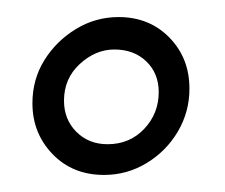

<svg xmlns="http://www.w3.org/2000/svg" viewBox="-20 -675 264 225"><path d="M102 -470Q65 -470 41.5 -494.5Q18 -519 18 -554Q18 -582 32 -604.5Q46 -627 69 -641Q92 -655 119 -655Q155 -655 178.5 -631Q202 -607 202 -571Q202 -544 188.5 -521Q175 -498 152 -484Q129 -470 102 -470ZM106 -506Q132 -506 149 -524Q166 -542 166 -567Q166 -589 151.5 -603Q137 -617 114 -617Q92 -617 73.5 -600Q55 -583 55 -557Q55 -535 69.5 -520.5Q84 -506 106 -506Z"/></svg>

Font: Faustina Light Light
Style: Italic
Weight: 300
Italic angle: -8°
Version: Version 1.200